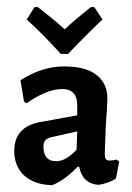

<svg xmlns="http://www.w3.org/2000/svg" viewBox="-20 -521 376 547"><path d="M173.8 -367.3H153.3Q99.1 -427.1 56.1 -465.4L78.5 -500.9H87.9Q134.6 -464.5 164.5 -437.4Q191.6 -463.6 239.3 -500.9H248.6L272 -465.4Q232.7 -429 173.8 -367.3ZM286 -240.2Q286 -228 281.3 -160.7Q281.3 -160.7 278.5 -84.1Q278.5 -72 281.3 -67.8Q284.1 -63.6 292.5 -63.6Q300.9 -63.6 312.1 -66.4L319.6 -60.7L310.3 -12.1Q287.9 1.9 259.8 5.6Q215 1.9 205.6 -45.8H200.9Q165.4 -8.4 129 6.5Q78.5 5.6 49.5 -20.6Q20.6 -46.7 20.6 -90.7Q20.6 -158.9 92.5 -172.9L200 -192.5V-221.5Q200 -267.3 157 -267.3Q114 -267.3 56.1 -227.1L48.6 -230.8L38.3 -292.5Q100 -331.8 162.1 -331.8Q224.3 -331.8 255.1 -307.5Q286 -283.2 286 -240.2ZM125.2 -129.9Q103.7 -125.2 103.7 -103.7Q103.7 -61.7 140.2 -61.7Q167.3 -61.7 198.1 -94.4L200 -146.7Z"/></svg>

Font: Gurajada
Style: Regular
Weight: 400
Designer: Purushoth Kumar Guthula
Foundry: SiliconAndhra, USA.
Version: Version 1.0.3; ttfautohint (v1.2.42-39fb)